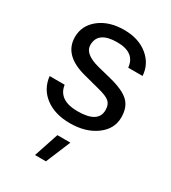

<svg xmlns="http://www.w3.org/2000/svg" viewBox="-185 -628 849 951"><g transform="rotate(30 240.0 -152.0)"><path d="M46.9 -378.9Q46.9 -445.3 101.6 -488.3Q156.2 -531.2 242.2 -531.2Q324.2 -531.2 377 -488.3Q429.7 -445.3 433.6 -378.9H351.6Q343.8 -460.9 242.2 -460.9Q132.8 -460.9 132.8 -382.8Q132.8 -332 222.7 -308.6L300.8 -289.1Q378.9 -269.5 412.1 -238.3Q445.3 -207 445.3 -148.4Q445.3 -82 386.7 -39.1Q328.1 3.9 238.3 3.9Q152.3 3.9 97.7 -37.1Q43 -78.1 35.2 -148.4H121.1Q132.8 -66.4 242.2 -66.4Q359.4 -66.4 359.4 -140.6Q359.4 -171.9 341.8 -187.5Q324.2 -203.1 277.3 -214.8L187.5 -238.3Q46.9 -273.4 46.9 -378.9ZM168 226.6 214.8 85.9H289.1L230.5 226.6Z"/></g></svg>

Font: 和音 by 宁静之雨，公众号njzyshare
Style: Regular
Weight: 400
Designer: Steve Matteson
Foundry: Ascender Corporation
Version: Version 6.00;June 8, 2018;FontCreator 11.0.0.2388 32-bit